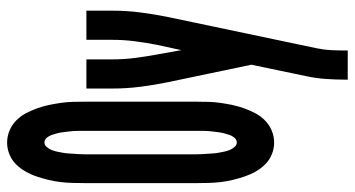

<svg xmlns="http://www.w3.org/2000/svg" viewBox="-249 -534 998 540"><g transform="rotate(-90 250.0 -264.0)"><path d="M119 8Q102 8 86 1.5Q70 -5 58 -17Q46 -29 37.5 -44Q29 -59 23.5 -75.5Q18 -92 14 -108.5Q10 -125 8 -142Q6 -159 5.5 -176Q5 -193 5 -210V-525Q5 -542 5.5 -559Q6 -576 8 -593Q10 -610 14 -626.5Q18 -643 23.5 -659.5Q29 -676 37.5 -691Q46 -706 58 -718Q70 -730 86 -736.5Q102 -743 119 -743Q136 -743 152 -736.5Q168 -730 180.5 -718Q193 -706 201 -691Q209 -676 215 -659.5Q221 -643 224.5 -626.5Q228 -610 230.5 -593Q233 -576 233.5 -559Q234 -542 234 -525V-210Q234 -193 233.5 -176Q233 -159 230.5 -142Q228 -125 224.5 -108.5Q221 -92 215 -75.5Q209 -59 201 -44Q193 -29 180.5 -17Q168 -5 152 1.5Q136 8 119 8ZM119 -97Q127 -97 132.5 -103.5Q138 -110 140.5 -117.5Q143 -125 145 -132.5Q147 -140 148 -148Q149 -156 150 -163.5Q151 -171 151.5 -179Q152 -187 152 -195Q152 -203 152 -210V-525Q152 -532 152 -540Q152 -548 151.5 -556Q151 -564 150 -571.5Q149 -579 148 -587Q147 -595 145 -602.5Q143 -610 140.5 -617.5Q138 -625 132.5 -631.5Q127 -638 119 -638Q112 -638 106.5 -631.5Q101 -625 98 -617.5Q95 -610 93.5 -602.5Q92 -595 90.5 -587Q89 -579 88.5 -571.5Q88 -564 87.5 -556Q87 -548 86.5 -540Q86 -532 86 -525V-210Q86 -203 86.5 -195Q87 -187 87.5 -179Q88 -171 88.5 -163.5Q89 -156 90.5 -148Q92 -140 93.5 -132.5Q95 -125 98 -117.5Q101 -110 106.5 -103.5Q112 -97 119 -97ZM296 215V208Q296 180 298 152.5Q300 125 306 97L338 -56L289 -290Q281 -329 276 -368Q271 -407 271 -447V-520H353V-447Q353 -415 357 -383.5Q361 -352 367 -320L379 -253L394 -322Q400 -353 404 -384Q408 -415 408 -447V-520H490V-447Q490 -407 485 -368Q480 -329 472 -290L384 129Q380 148 379 168Q378 188 378 208V215Z"/></g></svg>

Font: Iosevka Curly Extrabold
Style: Regular
Weight: 800
Monospace: yes
Designer: Belleve Invis
Foundry: Belleve Invis
Version: Version 22.1.2; ttfautohint (v1.8.4)